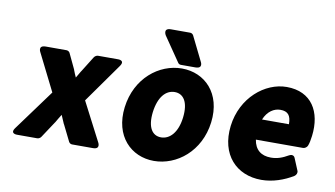

<svg xmlns="http://www.w3.org/2000/svg" viewBox="-77 -919 1972 1131"><g transform="rotate(10 909.0 -353.5)"><path d="M60 -13C30 27 77 25 77 25H197C205 25 215 20 220 12L284 -85L285 -86C295 -103 304 -119 315 -136C322 -121 330 -102 337 -85L338 -84L386 13C390 20 397 25 406 25H530C578 25 555 -14 555 -14L436 -244L602 -478C631 -518 585 -516 585 -516H466C457 -516 447 -510 442 -502L384 -409L383 -408C375 -395 367 -381 359 -367C353 -380 346 -396 341 -410V-411L297 -504C294 -510 286 -516 277 -516H153C105 -516 127 -478 127 -478L238 -256Z M673 -245C651 -69 760 37 896 37C1033 37 1168 -69 1190 -245C1212 -422 1103 -528 966 -528C830 -528 695 -422 673 -245ZM841 -245C853 -339 896 -384 948 -384C1000 -384 1033 -339 1022 -245C1011 -153 966 -107 914 -107C862 -107 830 -152 841 -245ZM938 -557C942 -551 948 -548 956 -548H1042C1090 -548 1068 -586 1068 -586L996 -732C992 -739 985 -744 976 -744H862C812 -744 838 -703 838 -703Z M1307 -245C1286 -70 1390 37 1539 37C1607 37 1674 13 1728 -20C1739 -27 1745 -42 1740 -53L1710 -125C1704 -140 1688 -141 1676 -134C1640 -113 1609 -102 1572 -102C1513 -102 1476 -132 1467 -191H1749C1759 -191 1772 -199 1776 -210C1782 -225 1786 -246 1789 -270C1807 -416 1742 -528 1593 -528C1463 -528 1328 -417 1307 -245ZM1482 -314C1503 -365 1541 -389 1579 -389C1624 -389 1643 -367 1643 -314Z"/></g></svg>

Font: Falling Sky
Style: BlkObl
Weight: 900
Designer: Paul D. Hunt
Foundry: Adobe Systems Incorporated
Version: Version 1.02